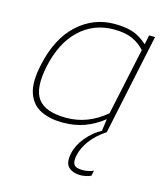

<svg xmlns="http://www.w3.org/2000/svg" viewBox="-106 -568 765 872"><g transform="rotate(15 276.5 -132.0)"><path d="M351 220Q317 220 296.5 201Q276 182 286 135Q295 94 326 57Q357 20 395 0L403 -57Q360 -23 314 -6.5Q268 10 212 10Q153 10 109.5 -11Q66 -32 48.5 -82Q31 -132 50 -218Q78 -348 152.5 -416Q227 -484 325 -484Q378 -484 413 -472Q448 -460 481 -430L490 -474H518L418 0Q372 31 346.5 65.5Q321 100 313 135Q306 166 314.5 180.5Q323 195 356 195Q369 195 383 192Q397 189 407 184L402 209Q390 215 376 217.5Q362 220 351 220ZM223 -15Q324 -15 408 -86L475 -401Q451 -428 417 -443.5Q383 -459 329 -459Q235 -459 168.5 -396.5Q102 -334 77 -218Q54 -109 89.5 -62Q125 -15 223 -15Z"/></g></svg>

Font: Kanit Thin
Style: Italic
Weight: 250
Italic angle: -12°
Designer: Katatrad Team
Foundry: CadsonDemak
Version: Version 2.000; ttfautohint (v1.8.3)